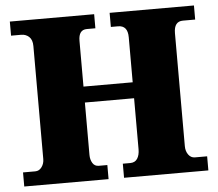

<svg xmlns="http://www.w3.org/2000/svg" viewBox="-51 -771 940 828"><g transform="rotate(-5 419.0 -357.0)"><path d="M21 0V-61H74Q91 -61 102 -76Q113 -91 113 -111V-600Q113 -627 99 -640Q85 -653 65 -653H21V-714H386V-653H349Q313 -653 313 -605V-407H526V-602Q526 -653 484 -653H453V-714H818V-653H765Q726 -653 726 -602V-113Q726 -91 737 -76Q748 -61 765 -61H818V0H453V-61H485Q506 -61 516 -76.5Q526 -92 526 -117V-338H313V-111Q313 -91 322 -76Q331 -61 349 -61H386V0Z"/></g></svg>

Font: Noto Serif Black
Style: Regular
Weight: 900
Designer: Monotype Design Team
Foundry: Monotype Imaging Inc.
Version: Version 2.014; ttfautohint (v1.8.4.7-5d5b)